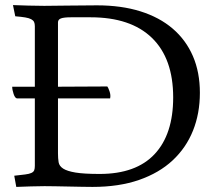

<svg xmlns="http://www.w3.org/2000/svg" viewBox="-20 -732 846 755"><path d="M117 -345H47Q39 -346 33.5 -362.5Q28 -379 28 -391H117V-629Q117 -639 114 -645.5Q111 -652 102.5 -656.5Q94 -661 79 -663.5Q64 -666 40 -668L31 -712Q63 -711 91.5 -710Q120 -709 154 -709Q193 -709 244 -710Q295 -711 361 -711Q457 -711 532 -687.5Q607 -664 659 -619.5Q711 -575 738.5 -511.5Q766 -448 766 -367Q766 -286 739 -218.5Q712 -151 659 -101.5Q606 -52 527 -24.5Q448 3 344 3Q326 3 301 2.5Q276 2 249.5 1.5Q223 1 198 0.5Q173 0 155 0Q124 0 100.5 1Q77 2 44 3L36 -41Q63 -44 79 -46Q95 -48 103.5 -52Q112 -56 114.5 -62.5Q117 -69 117 -80ZM402 -392Q405 -389 410.5 -373.5Q416 -358 413 -345H208V-129Q208 -109 210.5 -94Q213 -79 228.5 -69Q244 -59 277 -53.5Q310 -48 372 -48Q515 -48 588 -126Q661 -204 661 -349Q661 -502 577.5 -583Q494 -664 336 -664H259Q231 -664 219.5 -659.5Q208 -655 208 -644V-391Z"/></svg>

Font: Lusitana
Style: Regular
Weight: 400
Designer: Ana Paula Megda
Foundry: Ana Paula Megda
Version: Version 1.000; ttfautohint (v1.1) -l 8 -r 50 -G 200 -x 14 -D